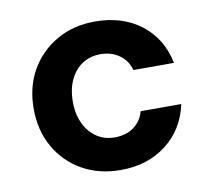

<svg xmlns="http://www.w3.org/2000/svg" viewBox="-64 -583 733 666"><g transform="rotate(-10 302.5 -249.5)"><path d="M310 12Q234 12 175 -21.5Q116 -55 82.5 -114Q49 -173 49 -249Q49 -326 82.5 -384.5Q116 -443 175 -477Q234 -511 310 -511Q407 -511 472.5 -460.5Q538 -410 556 -322H413Q404 -356 376 -376Q348 -396 309 -396Q274 -396 246.5 -378.5Q219 -361 203 -328Q187 -295 187 -249Q187 -215 196.5 -188Q206 -161 222.5 -142Q239 -123 261 -113Q283 -103 309 -103Q335 -103 356 -111.5Q377 -120 392 -137Q407 -154 413 -177H556Q538 -91 472 -39.5Q406 12 310 12Z"/></g></svg>

Font: DM Sans 20pt
Style: Bold
Weight: 700
Version: Version 4.004;gftools[0.9.30]